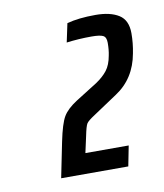

<svg xmlns="http://www.w3.org/2000/svg" viewBox="-54 -850 406 476"><g transform="rotate(-10 148.5 -612.0)"><path d="M135 -603 189 -637Q207 -649 217.5 -662.5Q228 -676 232 -699Q235 -713 235 -731Q235 -745 227 -749Q219 -753 198 -753Q166 -753 135 -749L145 -796Q174 -804 217 -804Q254 -804 275.5 -790.5Q297 -777 297 -744Q297 -719 292 -694Q281 -632 232 -600L172 -560Q155 -549 151 -543Q147 -537 142 -512L133 -471H242L232 -420H63L81 -509Q90 -553 100 -570Q110 -587 135 -603Z"/></g></svg>

Font: Saira Ultra Condensed SemiBold
Style: Italic
Weight: 600
Width: 1
Italic angle: -12°
Designer: Hector Gatti with collaboration of the Omnibus-Type team
Foundry: Omnibus-Type
Version: Version 1.001; ttfautohint (v1.8)